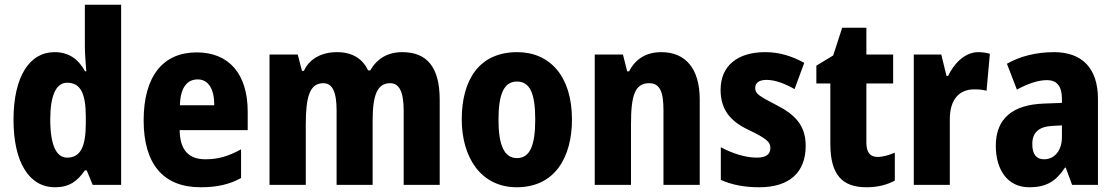

<svg xmlns="http://www.w3.org/2000/svg" viewBox="-20 -780 4708 810"><path d="M212 10C272 10 306 -15 338 -61H346L371 0H491V-760H338V-584C338 -557 341 -519 344 -479H339C310 -532 269 -560 210 -560C104 -560 37 -456 37 -275C37 -95 103 10 212 10ZM263 -115C218 -115 192 -167 192 -276C192 -378 217 -431 263 -431C321 -431 342 -384 342 -286V-260C342 -160 319 -115 263 -115Z M810 -559C668 -559 586 -459 586 -272C586 -89 668 10 826 10C896 10 948 -2 997 -29V-150C944 -121 901 -108 847 -108C774 -108 739 -149 738 -231H1025V-309C1025 -468 946 -559 810 -559ZM814 -445C859 -445 884 -405 884 -336H739C741 -413 771 -445 814 -445Z M1677 -560C1615 -560 1570 -532 1542 -483H1533C1512 -528 1471 -560 1402 -560C1335 -560 1285 -531 1262 -481H1254L1236 -550H1117V0H1270V-253C1270 -371 1286 -429 1344 -429C1382 -429 1400 -393 1400 -314V0H1552V-269C1552 -376 1570 -429 1626 -429C1664 -429 1683 -393 1683 -314V0H1835V-359C1835 -496 1782 -560 1677 -560Z M2393 -276C2393 -458 2300 -560 2162 -560C2003 -560 1928 -445 1928 -276C1928 -116 2009 10 2160 10C2322 10 2393 -118 2393 -276ZM2083 -275C2083 -383 2106 -436 2161 -436C2217 -436 2238 -383 2238 -276C2238 -169 2217 -113 2161 -113C2106 -113 2083 -170 2083 -275Z M2770 -560C2707 -560 2661 -532 2634 -479H2626L2608 -550H2489V0H2642V-256C2642 -379 2659 -429 2719 -429C2765 -429 2779 -390 2779 -315V0H2932V-360C2932 -492 2871 -560 2770 -560Z M3379 -165C3379 -252 3333 -297 3257 -336C3180 -376 3166 -385 3166 -409C3166 -431 3183 -443 3214 -443C3251 -443 3294 -426 3332 -404L3373 -515C3319 -544 3268 -560 3208 -560C3091 -560 3020 -502 3020 -401C3020 -319 3060 -269 3136 -233C3216 -195 3230 -180 3230 -156C3230 -128 3211 -115 3172 -115C3124 -115 3066 -134 3021 -159V-21C3071 1 3123 10 3183 10C3311 10 3379 -53 3379 -165Z M3682 -118C3650 -118 3635 -138 3635 -179V-428H3748V-550H3635V-663H3533L3495 -546L3424 -503V-428H3483V-173C3483 -43 3533 10 3635 10C3683 10 3721 0 3755 -18V-136C3729 -125 3705 -118 3682 -118Z M4107 -560C4050 -560 4004 -511 3980 -460H3973L3951 -550H3835V0H3987V-277C3987 -363 4029 -403 4090 -403C4113 -403 4129 -401 4142 -397L4156 -553C4139 -558 4122 -560 4107 -560Z M4427 -560C4350 -560 4282 -542 4228 -511L4270 -402C4318 -428 4361 -442 4397 -442C4438 -442 4460 -417 4460 -363V-346L4383 -343C4252 -338 4181 -280 4181 -165C4181 -67 4228 10 4322 10C4396 10 4435 -16 4473 -73H4476L4503 0H4612V-363C4612 -493 4544 -560 4427 -560ZM4421 -249 4460 -251V-202C4460 -144 4428 -108 4385 -108C4353 -108 4335 -128 4335 -172C4335 -220 4361 -246 4421 -249Z"/></svg>

Font: Noto Sans Thai Looped Condensed ExtraBold
Style: Regular
Weight: 800
Width: 3
Designer: Sasikarn Vongin, Ben Mitchell
Foundry: The Fontpad Ltd
Version: Version 1.001